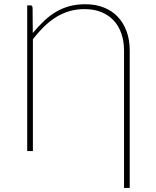

<svg xmlns="http://www.w3.org/2000/svg" viewBox="-20 -730 752 928"><path d="M579.5 178.5V-485.5Q579.5 -531 566.5 -568.2Q553.5 -605.5 529 -631.5Q504.5 -657.5 469 -671.8Q433.5 -686 388.5 -686Q348.5 -686 313.8 -675.5Q279 -665 248.8 -645.8Q218.5 -626.5 191.2 -599.8Q164 -573 139 -540.5V0H111.5V-704H129Q136.5 -704 137.5 -691.5L138.5 -570.5Q166.5 -604 194.2 -630Q222 -656 252.5 -673.8Q283 -691.5 317.2 -700.5Q351.5 -709.5 393 -709.5Q442 -709.5 481.8 -693.8Q521.5 -678 549.2 -648.8Q577 -619.5 592 -578.2Q607 -537 607 -486V178.5Z"/></svg>

Font: Lato Thin
Style: Regular
Weight: 200
Designer: Lukasz Dziedzic
Foundry: tyPoland Lukasz Dziedzic
Version: Version 2.007; 2014-02-27